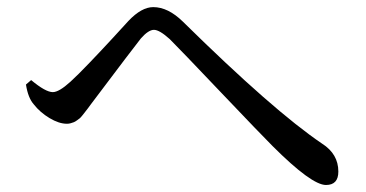

<svg xmlns="http://www.w3.org/2000/svg" viewBox="-20 -614 1040 545"><path d="M76.2 -317.4Q59.6 -335.9 53.7 -374L68.4 -386.7Q109.4 -352.5 129.9 -352.5Q147.5 -352.5 179.7 -381.8Q200.2 -400.4 233.4 -435.1Q266.6 -469.7 300.8 -506.8Q335 -543.9 344.7 -554.7Q381.8 -593.8 415 -593.8Q457 -593.8 499 -552.7Q755.9 -299.8 894.5 -206.1Q940.4 -176.8 940.4 -127Q940.4 -88.9 905.3 -88.9Q864.3 -88.9 753.9 -199.2Q720.7 -232.4 606.4 -352.5Q492.2 -472.7 461.9 -502.9Q432.6 -529.3 417 -529.3Q401.4 -529.3 379.9 -504.9Q360.4 -480.5 238.3 -318.4Q236.3 -315.4 230 -307.1Q223.6 -298.8 221.7 -296.4Q219.7 -293.9 214.4 -287.1Q209 -280.3 206.5 -278.3Q204.1 -276.4 198.7 -272.5Q193.4 -268.6 189.5 -267.1Q185.5 -265.6 180.7 -264.2Q175.8 -262.7 169.9 -262.7Q147.5 -262.7 120.6 -278.8Q93.8 -294.9 76.2 -317.4Z"/></svg>

Font: GenYoMin TW TTF Medium
Style: Regular
Weight: 500
Version: Version 1.300